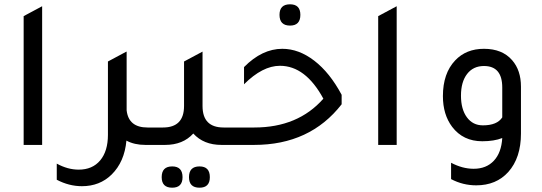

<svg xmlns="http://www.w3.org/2000/svg" viewBox="-20 -674 2523 893"><path d="M90 0V-599L176 -645V0Z M666 -81H732V0H656Q605 0 568 -20Q559 79 499 138Q444 192 361 192Q301 192 244 162V87Q295 115 346 115Q410 115 446 72Q482 29 482 -47V-388L568 -434V-433L569 -434V-161Q578 -81 666 -81Z M1020 -81H1086V0H1010Q927 0 879 -53Q831 0 748 0H672V-81H738Q836 -81 836 -181V-388L922 -434V-181Q922 -81 1020 -81ZM781 100Q829 100 829 150Q829 199 781 199Q732 199 732 150Q732 100 781 100ZM908 100Q956 100 956 150Q956 199 908 199Q859 199 859 150Q859 100 908 100Z M1329 -555Q1280 -555 1280 -605Q1280 -654 1329 -654Q1377 -654 1377 -605Q1377 -555 1329 -555ZM1026 0V-81H1163Q1366 -81 1484 -215Q1401 -368 1282 -368Q1201 -368 1115 -282V-362Q1199 -447 1293 -447Q1370 -447 1442 -391.5Q1514 -336 1569 -233V-189Q1422 0 1162 0Z M1739 0V-599L1825 -645V0Z M2316 -32Q2278 -17 2223 -17Q2134 -17 2083 -84Q2040 -141 2040 -227Q2040 -333 2097 -393Q2148 -447 2231 -447Q2316 -447 2362 -394Q2403 -347 2403 -271V-53Q2403 60 2344 126Q2288 188 2195 188Q2133 188 2078 159V83Q2131 111 2183 111Q2242 111 2277 73.5Q2312 36 2316 -32ZM2316 -267Q2316 -367 2231 -367Q2181 -367 2152.5 -330Q2124 -293 2124 -229Q2124 -166 2151.5 -128.5Q2179 -91 2226 -91Q2292 -91 2316 -128Z"/></svg>

Font: Space Grotesk Medium
Style: Regular
Weight: 500
Designer: Florian Karsten
Foundry: Florian Karsten
Version: Version 2.000